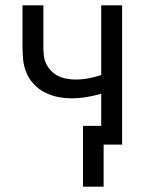

<svg xmlns="http://www.w3.org/2000/svg" viewBox="-20 -540 540 717"><path d="M290 157V-70H358V-190Q331 -182 303 -177.5Q275 -173 247 -173Q221 -173 196 -178Q171 -183 148 -194.5Q125 -206 107 -225Q89 -244 79 -267.5Q69 -291 66.5 -316.5Q64 -342 64 -368V-520H142V-368Q142 -351 143.5 -334.5Q145 -318 152 -303Q159 -288 170.5 -276Q182 -264 197 -256.5Q212 -249 228.5 -246Q245 -243 261 -243Q286 -243 310.5 -247.5Q335 -252 358 -260V-520H436V0H367V157Z"/></svg>

Font: Iosevka SS18
Style: Regular
Weight: 400
Monospace: yes
Designer: Belleve Invis
Foundry: Belleve Invis
Version: Version 25.1.1; ttfautohint (v1.8.4)